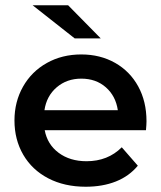

<svg xmlns="http://www.w3.org/2000/svg" viewBox="-20 -704 612 730"><path d="M535 -209H150Q160 -155 203 -123Q246 -91 309 -91Q390 -91 443 -144L504 -74Q471 -34 420.5 -14Q370 6 306 6Q225 6 163.5 -26Q102 -58 68.5 -115.5Q35 -173 35 -246Q35 -317 67.5 -374.5Q100 -432 158 -464.5Q216 -497 289 -497Q361 -497 417.5 -465Q474 -433 505.5 -375.5Q537 -318 537 -243Q537 -231 535 -209ZM149 -285H428Q420 -339 382.5 -372Q345 -405 289 -405Q234 -405 195.5 -372Q157 -339 149 -285ZM104 -684H239L363 -558H264Z"/></svg>

Font: Montserrat Ace
Style: Bold
Weight: 600
Designer: Julieta Ulanovsky
Foundry: Julieta Ulanovsky
Version: Version 1